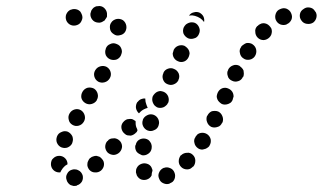

<svg xmlns="http://www.w3.org/2000/svg" viewBox="-20 -592 1070 637"><path d="M254 -11Q252 -16 249 -20Q245 -25 240 -27Q235 -30 230 -30Q225 -31 219 -29Q208 -26 203 -16Q197 -6 201 5Q202 10 206 15Q209 19 214 22Q219 24 224 25Q230 25 235 24V23Q246 20 252 10Q257 0 254 -11ZM559 2Q561 -3 561 -9Q561 -14 559 -19Q555 -30 545 -34Q534 -39 524 -35H523Q512 -30 508 -20Q503 -10 508 1Q512 12 522 16Q533 21 543 17L544 16Q549 14 553 11Q557 7 559 2ZM434 -10Q432 -15 431 -20Q431 -26 432 -31Q434 -36 437 -40Q441 -45 446 -47Q456 -52 467 -49Q478 -46 483 -36V-35Q484 -33 485 -31Q486 -28 486 -26Q483 -18 483 -10Q481 -6 478 -3Q475 0 471 2Q461 7 450 4Q440 1 434 -10ZM318 -65Q315 -69 310 -72Q305 -74 300 -75Q294 -75 289 -73Q284 -72 280 -68H279Q275 -64 273 -59Q270 -54 270 -49Q269 -44 271 -38Q273 -33 276 -29Q284 -20 295 -20Q306 -19 315 -26Q324 -34 325 -45Q326 -57 318 -65ZM157 -28Q153 -32 151 -37Q149 -42 149 -47V-48Q149 -53 151 -59Q153 -64 157 -67Q161 -71 166 -73Q171 -75 177 -75Q182 -75 187 -73Q192 -71 196 -67Q200 -63 202 -58Q204 -53 204 -48V-47Q200 -45 196 -42Q188 -35 183 -26Q181 -23 180 -20Q179 -20 178 -20Q177 -20 176 -20Q171 -20 166 -22Q161 -24 157 -28ZM620 -78Q616 -82 611 -84Q606 -86 600 -85Q595 -85 590 -83Q585 -81 581 -77H580Q573 -68 573 -57Q573 -46 581 -38Q585 -34 590 -32Q595 -30 601 -30Q606 -30 611 -32Q616 -35 620 -39H621Q628 -47 628 -59Q628 -70 620 -78ZM433 -89Q436 -85 441 -82Q446 -79 451 -77Q462 -75 472 -82Q481 -88 483 -99V-100Q484 -105 483 -110Q482 -116 479 -120Q476 -125 472 -128Q467 -131 462 -132Q451 -134 441 -128Q432 -122 430 -110H429Q428 -105 429 -99Q430 -94 433 -89ZM376 -126Q372 -130 366 -132Q361 -134 356 -133Q350 -133 345 -131Q340 -129 337 -124H336Q329 -116 329 -104Q330 -93 338 -85Q347 -78 358 -78Q369 -79 377 -87Q385 -96 385 -107Q384 -119 376 -126ZM667 -147Q662 -150 657 -151Q652 -152 646 -151Q641 -150 636 -147Q632 -143 629 -139V-138Q622 -129 625 -118Q627 -107 637 -100Q641 -97 647 -96Q652 -95 657 -97Q663 -98 667 -101Q672 -104 675 -108V-109Q681 -118 679 -130Q676 -141 667 -147ZM184 -103Q195 -99 205 -103Q216 -108 220 -118V-119Q224 -129 220 -140Q215 -150 205 -155Q194 -159 184 -154Q173 -150 169 -139Q165 -128 169 -118Q174 -107 184 -103ZM433 -153H432Q429 -149 424 -146Q419 -143 414 -142Q409 -142 403 -143Q398 -144 394 -148Q385 -155 383 -166Q381 -177 388 -186L389 -187Q392 -191 397 -194Q401 -197 407 -197Q412 -198 418 -197Q423 -195 427 -192Q428 -191 429 -191Q429 -190 430 -189Q430 -186 430 -183Q430 -173 435 -164Q435 -162 436 -160Q436 -158 435 -157Q434 -155 433 -153ZM470 -159Q481 -155 491 -160Q502 -164 506 -175V-176Q510 -186 505 -197Q500 -207 490 -211Q479 -215 469 -210Q458 -205 454 -195V-194Q450 -183 455 -173Q460 -163 470 -159ZM704 -222Q699 -224 693 -224Q688 -224 683 -223Q678 -221 674 -217Q670 -213 668 -208H667Q663 -197 667 -187Q671 -176 681 -171Q686 -169 691 -169Q697 -169 702 -171Q707 -172 711 -176Q715 -180 717 -185H718Q722 -196 718 -206Q714 -217 704 -222ZM220 -178Q230 -172 241 -175Q252 -178 258 -188Q264 -198 261 -209Q258 -220 249 -226Q239 -232 228 -229Q217 -226 211 -216Q205 -206 208 -195Q210 -184 220 -178ZM436 -254H437Q441 -260 448 -263Q455 -266 462 -265Q462 -265 462 -264Q462 -254 466 -244Q468 -239 470 -234Q465 -233 459 -230Q450 -226 443 -218Q442 -217 441 -216Q433 -223 431 -234Q430 -245 436 -254ZM487 -252Q489 -247 492 -243Q496 -239 501 -236Q506 -234 511 -234Q517 -234 522 -236Q527 -238 531 -242Q535 -245 537 -250L538 -251Q542 -261 538 -272Q534 -282 524 -287Q519 -289 513 -290Q508 -290 503 -288Q498 -286 494 -282Q490 -278 487 -273Q485 -268 485 -262Q485 -257 487 -252ZM753 -283Q751 -288 747 -292Q743 -296 738 -298Q728 -303 717 -299Q707 -295 702 -284Q700 -279 699 -273Q699 -268 701 -263Q703 -258 707 -254Q711 -250 716 -247Q721 -245 726 -245Q731 -245 737 -247Q742 -249 746 -252Q750 -256 752 -261V-262Q754 -267 755 -272Q755 -277 753 -283ZM263 -250Q273 -244 284 -247Q295 -250 301 -259V-260Q307 -270 304 -281Q301 -292 292 -298Q282 -303 271 -301Q260 -298 254 -288Q248 -278 250 -267Q253 -256 263 -250ZM535 -313Q546 -308 556 -312Q567 -316 572 -326V-327Q577 -337 573 -348Q568 -359 558 -363Q548 -368 537 -364Q526 -360 522 -350V-349Q517 -339 521 -328Q525 -317 535 -313ZM306 -321Q316 -316 327 -319Q338 -322 344 -332Q350 -342 347 -353Q344 -364 334 -370Q324 -375 313 -372Q302 -369 296 -359Q290 -349 293 -338Q296 -327 306 -321ZM788 -358Q786 -363 782 -367Q778 -371 774 -374Q763 -379 753 -375Q742 -371 737 -361V-360Q734 -355 734 -350Q734 -344 736 -339Q737 -334 741 -330Q745 -326 750 -324Q760 -319 771 -323Q781 -326 786 -337H787Q789 -342 789 -348Q789 -353 788 -358ZM555 -404Q557 -399 561 -395Q565 -391 570 -389Q580 -384 591 -388Q601 -392 606 -403Q608 -408 609 -414Q609 -419 607 -424Q605 -429 601 -433Q597 -437 592 -440Q582 -444 571 -440Q561 -436 556 -426V-425Q554 -420 553 -415Q553 -409 555 -404ZM346 -395Q357 -391 368 -395Q378 -400 382 -410V-411Q387 -421 382 -432Q378 -442 367 -446Q356 -451 346 -446Q335 -442 331 -431V-430Q327 -420 331 -409Q336 -399 346 -395ZM818 -445Q814 -448 808 -449Q803 -450 797 -449Q792 -447 788 -444Q783 -441 780 -437V-436Q773 -427 776 -416Q778 -404 788 -398Q792 -395 797 -394Q803 -393 808 -394Q814 -395 818 -398Q823 -401 826 -406Q832 -416 830 -427Q828 -438 818 -445ZM882 -488Q882 -493 880 -498Q877 -503 873 -507Q869 -511 864 -513Q859 -515 854 -515Q848 -515 843 -512Q838 -510 835 -506H834Q830 -502 828 -497Q826 -492 827 -486Q827 -481 829 -476Q831 -471 835 -467Q843 -459 855 -459Q866 -460 874 -468Q878 -472 880 -477Q882 -483 882 -488ZM604 -465Q609 -463 614 -463Q620 -463 625 -465Q630 -466 634 -470Q638 -474 640 -479Q645 -490 641 -500Q637 -511 627 -516Q622 -518 616 -518Q611 -518 606 -516Q601 -514 597 -511Q593 -507 590 -502Q585 -491 589 -480Q594 -470 604 -465ZM377 -475Q389 -477 395 -486Q401 -496 399 -507Q397 -518 388 -525Q378 -531 367 -529Q362 -528 357 -525Q352 -522 349 -517Q346 -513 345 -508Q344 -502 345 -497V-496Q347 -485 357 -479Q366 -472 377 -475ZM251 -545Q249 -550 246 -554Q242 -558 237 -560Q232 -562 226 -562Q221 -562 216 -560H215Q205 -556 200 -545Q196 -535 200 -524Q202 -519 206 -515Q210 -511 215 -509Q220 -507 225 -507Q231 -507 236 -509Q247 -513 251 -524Q256 -534 251 -545ZM946 -548Q942 -558 931 -563Q921 -567 910 -562Q899 -558 895 -547Q891 -536 895 -526Q900 -515 910 -511Q921 -507 931 -511L932 -512Q942 -516 947 -527Q951 -537 946 -548ZM1030 -535Q1031 -540 1030 -545Q1029 -551 1025 -555Q1022 -560 1018 -563Q1013 -566 1008 -567H1007Q996 -569 987 -562Q977 -556 975 -545Q973 -533 980 -524Q986 -515 997 -513H998Q1009 -511 1019 -517Q1028 -524 1030 -535ZM305 -517Q293 -518 286 -527Q279 -536 280 -547Q281 -552 283 -557Q286 -562 290 -566Q294 -569 299 -571Q305 -572 310 -572H311Q322 -571 329 -562Q336 -553 335 -542Q335 -539 335 -537Q334 -535 333 -533Q332 -532 331 -530Q329 -528 328 -525Q327 -525 327 -524Q326 -524 325 -523Q321 -520 316 -518Q311 -516 305 -517ZM657 -519Q654 -522 651 -526Q645 -532 636 -536Q627 -540 618 -541Q612 -541 607 -540Q613 -549 623 -551Q633 -554 642 -550Q651 -545 655 -537Q659 -528 657 -519Z"/></svg>

Font: FRB American Cursive Guidelines Dotted Ultra
Style: Bold Italic
Weight: 1000
Italic angle: -25°
Version: Version 2.0;Modular Font Editor K font №1